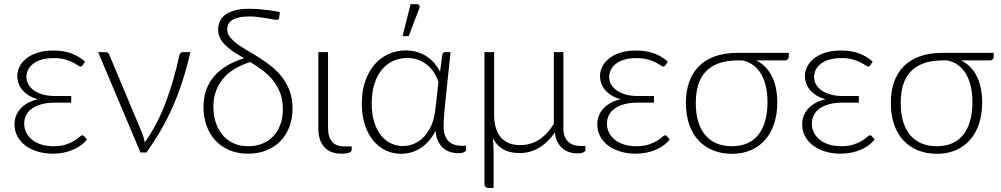

<svg xmlns="http://www.w3.org/2000/svg" viewBox="-20 -756 4962 952"><path d="M411 -64Q399.5 -49 382 -36Q364.5 -23 342.8 -13.8Q321 -4.5 295.8 0.8Q270.5 6 243 6Q202 6 167 -4.5Q132 -15 106.5 -34Q81 -53 66.5 -79.8Q52 -106.5 52 -139Q52 -184.5 81.8 -217.5Q111.5 -250.5 168 -264Q140 -271.5 120.5 -284.2Q101 -297 88.8 -312.5Q76.5 -328 71 -345Q65.5 -362 65.5 -378Q65.5 -402 76.5 -424.8Q87.5 -447.5 109.8 -465.5Q132 -483.5 165.8 -494.5Q199.5 -505.5 245 -505.5Q298 -505.5 336.5 -490.2Q375 -475 401.5 -450.5L390.5 -433Q387.5 -429 385.2 -427.5Q383 -426 379 -426Q374.5 -426 365.2 -432.5Q356 -439 340.5 -447Q325 -455 301.8 -461.5Q278.5 -468 245.5 -468Q211 -468 185.8 -460.2Q160.5 -452.5 143.8 -439.2Q127 -426 119 -409.2Q111 -392.5 111 -374.5Q111 -354.5 120.8 -337.2Q130.5 -320 149 -307.2Q167.5 -294.5 193.5 -287.2Q219.5 -280 252 -280H333V-247H252Q215 -247 186.5 -239.5Q158 -232 138.8 -218.2Q119.5 -204.5 109.8 -185.2Q100 -166 100 -143Q100 -118.5 110.5 -98Q121 -77.5 140 -62.5Q159 -47.5 185.8 -39.2Q212.5 -31 245 -31Q282.5 -31 307.2 -39.5Q332 -48 348.2 -58Q364.5 -68 373.5 -76.5Q382.5 -85 388 -85Q394.5 -85 398 -80Z M924 -497.5Q906 -420 884.5 -353Q863 -286 836.2 -225.8Q809.5 -165.5 777.2 -110Q745 -54.5 706 0H676.5L466.5 -497.5H504Q511 -497.5 515.5 -493.8Q520 -490 521.5 -485.5L686 -93Q694 -70.5 698 -50Q760 -138 801 -246.5Q842 -355 869 -479.5Q870.5 -489.5 875.5 -493.5Q880.5 -497.5 886.5 -497.5Z M1211 -31Q1249 -31 1280.5 -43.8Q1312 -56.5 1334.8 -80.2Q1357.5 -104 1370 -138.2Q1382.5 -172.5 1382.5 -215.5Q1382.5 -261.5 1368.5 -296.8Q1354.5 -332 1331.8 -359.8Q1309 -387.5 1280 -408.8Q1251 -430 1221 -448.5Q1183.5 -437 1150 -418.2Q1116.5 -399.5 1091.8 -372.2Q1067 -345 1052.5 -308.8Q1038 -272.5 1038 -226Q1038 -187 1048.8 -151.8Q1059.5 -116.5 1081 -89.8Q1102.5 -63 1135 -47Q1167.5 -31 1211 -31ZM1364.5 -670Q1363.5 -662 1359.8 -659.8Q1356 -657.5 1348.5 -657.5Q1344.5 -657.5 1331.2 -660.2Q1318 -663 1299.2 -666Q1280.5 -669 1258.2 -671.8Q1236 -674.5 1215 -674.5Q1185 -674.5 1164.2 -669.5Q1143.5 -664.5 1130.8 -656Q1118 -647.5 1112.2 -636Q1106.5 -624.5 1106.5 -611.5Q1106.5 -590 1120.5 -572Q1134.5 -554 1157.2 -537.5Q1180 -521 1209 -504.2Q1238 -487.5 1268.5 -468Q1299 -448.5 1328 -425.2Q1357 -402 1379.8 -372Q1402.5 -342 1416.5 -304.2Q1430.5 -266.5 1430.5 -218.5Q1430.5 -167 1414.2 -125.5Q1398 -84 1369 -54.8Q1340 -25.5 1299.5 -9.8Q1259 6 1211 6Q1157 6 1115.5 -12.2Q1074 -30.5 1045.8 -62Q1017.5 -93.5 1003.2 -135.8Q989 -178 989 -225.5Q989 -315.5 1040.5 -376.2Q1092 -437 1190 -467Q1164.5 -482 1141.2 -497.2Q1118 -512.5 1100.2 -529.2Q1082.5 -546 1072 -565.8Q1061.5 -585.5 1061.5 -610.5Q1061.5 -630.5 1069.5 -649Q1077.5 -667.5 1095.8 -681.8Q1114 -696 1143.5 -704.2Q1173 -712.5 1216 -712.5Q1231 -712.5 1249.8 -711.5Q1268.5 -710.5 1288.8 -708.2Q1309 -706 1329.2 -703Q1349.5 -700 1367.5 -696.5Z M1558.5 -497.5H1606.5V-121Q1606.5 -76.5 1626.5 -53.2Q1646.5 -30 1689 -30H1724V-14.5Q1724 6 1673 6Q1617 6 1587.8 -27Q1558.5 -60 1558.5 -118.5Z M2154 -349.5Q2146.5 -372.5 2133.2 -394Q2120 -415.5 2100.8 -432Q2081.5 -448.5 2056.2 -458.5Q2031 -468.5 1999 -468.5Q1962.5 -468.5 1930.5 -454.2Q1898.5 -440 1874.5 -411.8Q1850.5 -383.5 1836.8 -341.2Q1823 -299 1823 -243Q1823 -190 1835.5 -150.5Q1848 -111 1869.2 -84.8Q1890.5 -58.5 1918.5 -45.2Q1946.5 -32 1977.5 -32Q2007 -32 2034.2 -43.8Q2061.5 -55.5 2083.2 -78.8Q2105 -102 2119.8 -136.5Q2134.5 -171 2139 -217ZM2291 -33V-13.5Q2291 -7 2281 -1.8Q2271 3.5 2251.5 3.5Q2230.5 3.5 2211.2 -2.8Q2192 -9 2177 -22.2Q2162 -35.5 2152 -56.5Q2142 -77.5 2139.5 -107Q2125 -78.5 2106.2 -57.2Q2087.5 -36 2065.5 -21.8Q2043.5 -7.5 2018.8 -0.5Q1994 6.5 1968.5 6.5Q1928 6.5 1892.5 -10.2Q1857 -27 1830.8 -58.8Q1804.5 -90.5 1789.2 -136.8Q1774 -183 1774 -242Q1774 -304.5 1791 -353.5Q1808 -402.5 1837.5 -436.5Q1867 -470.5 1906.8 -488.2Q1946.5 -506 1991.5 -506Q2023.5 -506 2050.2 -497.5Q2077 -489 2098.2 -474.5Q2119.5 -460 2135.5 -440.8Q2151.5 -421.5 2162 -400.5L2173 -485Q2176.5 -497.5 2188 -497.5H2214L2185 -220.5Q2183 -195.5 2181.2 -171.8Q2179.5 -148 2179.5 -130.5Q2179.5 -104 2186.2 -85.2Q2193 -66.5 2205.2 -55Q2217.5 -43.5 2234 -38.2Q2250.5 -33 2270 -33ZM1976 -577 2016 -735.5H2046.5Q2055 -735.5 2058.8 -729.2Q2062.5 -723 2058.5 -713.5L2006.5 -577Z M2883 -32V-12.5Q2883 -6 2872.8 -0.8Q2862.5 4.5 2843 4.5Q2822 4.5 2803 -1.5Q2784 -7.5 2769 -20.2Q2754 -33 2744 -52.8Q2734 -72.5 2731.5 -99.5Q2698.5 -51.5 2654.2 -24.2Q2610 3 2557 3Q2507 3 2474.2 -16.2Q2441.5 -35.5 2424 -71.5Q2426 -50 2426.8 -28Q2427.5 -6 2427.5 12V176H2403.5Q2393.5 176 2387.8 170.5Q2382 165 2382 155V-497.5H2430V-187Q2430 -152 2438 -124Q2446 -96 2462 -76.5Q2478 -57 2502.2 -46.8Q2526.5 -36.5 2559.5 -36.5Q2612 -36.5 2654 -64.2Q2696 -92 2726 -142V-497.5H2773.5V-119Q2773.5 -96.5 2780 -80Q2786.5 -63.5 2798 -52.8Q2809.5 -42 2826 -37Q2842.5 -32 2862 -32Z M3300.5 -64Q3289 -49 3271.5 -36Q3254 -23 3232.2 -13.8Q3210.5 -4.5 3185.2 0.8Q3160 6 3132.5 6Q3091.5 6 3056.5 -4.5Q3021.5 -15 2996 -34Q2970.5 -53 2956 -79.8Q2941.5 -106.5 2941.5 -139Q2941.5 -184.5 2971.2 -217.5Q3001 -250.5 3057.5 -264Q3029.5 -271.5 3010 -284.2Q2990.5 -297 2978.2 -312.5Q2966 -328 2960.5 -345Q2955 -362 2955 -378Q2955 -402 2966 -424.8Q2977 -447.5 2999.2 -465.5Q3021.5 -483.5 3055.2 -494.5Q3089 -505.5 3134.5 -505.5Q3187.5 -505.5 3226 -490.2Q3264.5 -475 3291 -450.5L3280 -433Q3277 -429 3274.8 -427.5Q3272.5 -426 3268.5 -426Q3264 -426 3254.8 -432.5Q3245.5 -439 3230 -447Q3214.5 -455 3191.2 -461.5Q3168 -468 3135 -468Q3100.5 -468 3075.2 -460.2Q3050 -452.5 3033.2 -439.2Q3016.5 -426 3008.5 -409.2Q3000.5 -392.5 3000.5 -374.5Q3000.5 -354.5 3010.2 -337.2Q3020 -320 3038.5 -307.2Q3057 -294.5 3083 -287.2Q3109 -280 3141.5 -280H3222.5V-247H3141.5Q3104.5 -247 3076 -239.5Q3047.5 -232 3028.2 -218.2Q3009 -204.5 2999.2 -185.2Q2989.5 -166 2989.5 -143Q2989.5 -118.5 3000 -98Q3010.5 -77.5 3029.5 -62.5Q3048.5 -47.5 3075.2 -39.2Q3102 -31 3134.5 -31Q3172 -31 3196.8 -39.5Q3221.5 -48 3237.8 -58Q3254 -68 3263 -76.5Q3272 -85 3277.5 -85Q3284 -85 3287.5 -80Z M3639 -456.5Q3582 -456.5 3542.2 -441.5Q3502.5 -426.5 3477.5 -399Q3452.5 -371.5 3441.2 -332.5Q3430 -293.5 3430 -245Q3430 -193 3442 -153.2Q3454 -113.5 3477 -86.2Q3500 -59 3533.2 -45Q3566.5 -31 3608.5 -31Q3652.5 -31 3685.8 -45.8Q3719 -60.5 3741 -88.8Q3763 -117 3774.2 -157.5Q3785.5 -198 3785.5 -249.5Q3785.5 -292 3777.5 -327.2Q3769.5 -362.5 3753.8 -389.2Q3738 -416 3714.5 -433.2Q3691 -450.5 3660 -456.5ZM3891 -494V-473.5Q3891 -468 3886.2 -462.2Q3881.5 -456.5 3872 -456.5H3729.5Q3780.5 -431 3807.2 -377.8Q3834 -324.5 3834 -247.5Q3834 -191 3819 -144.5Q3804 -98 3775.2 -64.2Q3746.5 -30.5 3704.8 -12Q3663 6.5 3609 6.5Q3557.5 6.5 3515.5 -10.5Q3473.5 -27.5 3443.5 -59.8Q3413.5 -92 3397.2 -139Q3381 -186 3381 -246Q3381 -302.5 3396.8 -348.2Q3412.5 -394 3444.2 -426.5Q3476 -459 3524.5 -476.5Q3573 -494 3639 -494Z M4316.5 -64Q4305 -49 4287.5 -36Q4270 -23 4248.2 -13.8Q4226.5 -4.5 4201.2 0.8Q4176 6 4148.5 6Q4107.5 6 4072.5 -4.5Q4037.5 -15 4012 -34Q3986.5 -53 3972 -79.8Q3957.5 -106.5 3957.5 -139Q3957.5 -184.5 3987.2 -217.5Q4017 -250.5 4073.5 -264Q4045.5 -271.5 4026 -284.2Q4006.5 -297 3994.2 -312.5Q3982 -328 3976.5 -345Q3971 -362 3971 -378Q3971 -402 3982 -424.8Q3993 -447.5 4015.2 -465.5Q4037.5 -483.5 4071.2 -494.5Q4105 -505.5 4150.5 -505.5Q4203.5 -505.5 4242 -490.2Q4280.5 -475 4307 -450.5L4296 -433Q4293 -429 4290.8 -427.5Q4288.5 -426 4284.5 -426Q4280 -426 4270.8 -432.5Q4261.5 -439 4246 -447Q4230.5 -455 4207.2 -461.5Q4184 -468 4151 -468Q4116.5 -468 4091.2 -460.2Q4066 -452.5 4049.2 -439.2Q4032.5 -426 4024.5 -409.2Q4016.5 -392.5 4016.5 -374.5Q4016.5 -354.5 4026.2 -337.2Q4036 -320 4054.5 -307.2Q4073 -294.5 4099 -287.2Q4125 -280 4157.5 -280H4238.5V-247H4157.5Q4120.5 -247 4092 -239.5Q4063.5 -232 4044.2 -218.2Q4025 -204.5 4015.2 -185.2Q4005.5 -166 4005.5 -143Q4005.5 -118.5 4016 -98Q4026.5 -77.5 4045.5 -62.5Q4064.5 -47.5 4091.2 -39.2Q4118 -31 4150.5 -31Q4188 -31 4212.8 -39.5Q4237.5 -48 4253.8 -58Q4270 -68 4279 -76.5Q4288 -85 4293.5 -85Q4300 -85 4303.5 -80Z M4655 -456.5Q4598 -456.5 4558.2 -441.5Q4518.5 -426.5 4493.5 -399Q4468.5 -371.5 4457.2 -332.5Q4446 -293.5 4446 -245Q4446 -193 4458 -153.2Q4470 -113.5 4493 -86.2Q4516 -59 4549.2 -45Q4582.5 -31 4624.5 -31Q4668.5 -31 4701.8 -45.8Q4735 -60.5 4757 -88.8Q4779 -117 4790.2 -157.5Q4801.5 -198 4801.5 -249.5Q4801.5 -292 4793.5 -327.2Q4785.5 -362.5 4769.8 -389.2Q4754 -416 4730.5 -433.2Q4707 -450.5 4676 -456.5ZM4907 -494V-473.5Q4907 -468 4902.2 -462.2Q4897.5 -456.5 4888 -456.5H4745.5Q4796.5 -431 4823.2 -377.8Q4850 -324.5 4850 -247.5Q4850 -191 4835 -144.5Q4820 -98 4791.2 -64.2Q4762.5 -30.5 4720.8 -12Q4679 6.5 4625 6.5Q4573.5 6.5 4531.5 -10.5Q4489.5 -27.5 4459.5 -59.8Q4429.5 -92 4413.2 -139Q4397 -186 4397 -246Q4397 -302.5 4412.8 -348.2Q4428.5 -394 4460.2 -426.5Q4492 -459 4540.5 -476.5Q4589 -494 4655 -494Z"/></svg>

Font: Lato 2
Style: Regular
Weight: 300
Designer: Lukasz Dziedzic with Adam Twardoch and Botio Nikoltchev
Foundry: tyPoland Lukasz Dziedzic
Version: Version 2.015; 2015-08-06; http://www.latofonts.com/